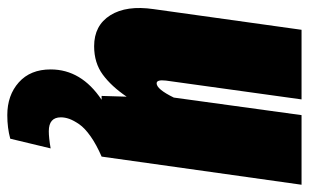

<svg xmlns="http://www.w3.org/2000/svg" viewBox="-176 -398 826 513"><g transform="rotate(90 236.5 -141.0)"><path d="M397.9 0Q366.2 13.7 344 29.3Q321.8 44.9 311.5 59.8Q301.3 74.7 297.1 86.4Q293 98.1 293 108.9Q293 141.1 330.1 141.1Q347.7 141.1 376 136.2L350.1 244.1Q321.3 252 287.1 252Q233.9 252 199.5 221.2Q165 190.4 165 136.2Q165 54.2 246.1 0H235.8L237.8 -66.9Q210.4 -26.4 179 -3.2Q147.5 20 103 20Q47.4 20 20.3 -23.2Q-6.8 -66.4 3.9 -139.2L59.1 -534.2H245.1L194.8 -171.9Q191.9 -147 202.1 -147Q217.8 -147 240.2 -192.9L287.1 -534.2H473.1Z"/></g></svg>

Font: Fira Sans Compressed Heavy
Style: Italic
Weight: 900
Width: 3
Italic angle: -8°
Designer: Carrois Corporate & Edenspiekermann AG
Foundry: Carrois Corporate GbR & Edenspiekermann AG
Version: Version 4.203;PS 004.203;hotconv 1.0.88;makeotf.lib2.5.64775